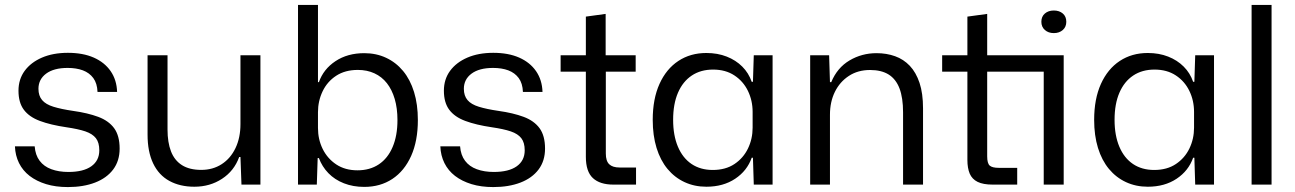

<svg xmlns="http://www.w3.org/2000/svg" viewBox="-20 -749 5255 779"><path d="M255.3 10Q206.1 10 167.1 -1.9Q128 -13.9 100.1 -35.4Q72.3 -56.9 57.1 -87.5Q42 -118.1 40.6 -155.3H120.7Q123.4 -119.7 140.9 -96.6Q158.3 -73.4 188.5 -62.4Q218.7 -51.3 257.4 -51.3Q318.3 -51.3 350.6 -74.4Q382.9 -97.4 382.9 -139.1Q382.9 -170.6 369.1 -188.3Q355.4 -206 326.4 -215.9Q297.3 -225.7 249.9 -232.6Q185.4 -242.1 142 -258.3Q98.6 -274.4 76.8 -303.6Q55 -332.7 55 -381Q55 -427.4 80.1 -461.6Q105.3 -495.9 150.3 -515.3Q195.3 -534.7 255.4 -534.7Q316.3 -534.7 360.3 -515.4Q404.3 -496 428.9 -460.4Q453.6 -424.7 455.1 -375.9H375.7Q374.3 -411 358.5 -432.4Q342.7 -453.7 316.2 -463.6Q289.7 -473.4 254.4 -473.4Q198.4 -473.4 167.2 -450.3Q136 -427.1 136 -388.7Q136 -360.4 150.9 -342.9Q165.7 -325.4 197.1 -315.8Q228.6 -306.1 277 -299Q335.9 -290.7 378.3 -275Q420.7 -259.3 443.1 -228.9Q465.4 -198.4 465.4 -146.1Q465.4 -96.4 439.3 -61.5Q413.1 -26.6 365.8 -8.3Q318.4 10 255.3 10Z M768.6 8.6Q710.3 8.6 667.3 -14.9Q624.3 -38.3 601.5 -85.8Q578.7 -133.3 578.7 -203.1V-524.7H659.7V-223Q659.7 -171.3 673.8 -134.8Q687.9 -98.3 718.2 -79Q748.6 -59.7 796.6 -59.7Q843.7 -59.7 879.6 -83Q915.6 -106.3 935.6 -148.4Q955.6 -190.4 955.6 -245.3V-524.7H1036.6V0H959.7L955.6 -111.9H950.4Q930 -55.7 880.9 -23.6Q831.9 8.6 768.6 8.6Z M1457.9 9.3Q1412.6 9.3 1375.4 -5.3Q1338.1 -19.9 1312.4 -46.4Q1286.7 -73 1273.9 -107.6H1268.9L1265.4 0H1189.1V-729H1270.1V-415.7H1273.9Q1292.4 -468.6 1341.2 -500.9Q1390 -533.3 1457.9 -533.3Q1506.4 -533.3 1546.4 -514.6Q1586.4 -496 1615.4 -461.1Q1644.4 -426.1 1659.9 -375.8Q1675.4 -325.4 1675.4 -262Q1675.4 -177.3 1648.1 -116.3Q1620.7 -55.3 1571.9 -23Q1523.1 9.3 1457.9 9.3ZM1430.4 -58Q1480.7 -58 1517 -82.2Q1553.3 -106.4 1572.9 -152.4Q1592.6 -198.3 1592.6 -262Q1592.6 -309.6 1581.5 -347.4Q1570.4 -385.1 1549.8 -411.4Q1529.1 -437.7 1499.2 -451.5Q1469.3 -465.3 1431.9 -465.3Q1380.1 -465.3 1343.9 -441.6Q1307.7 -417.9 1288.9 -378.5Q1270.1 -339.1 1270.1 -293.6V-229.7Q1270.1 -183.6 1289.2 -144.7Q1308.3 -105.9 1344.2 -81.9Q1380.1 -58 1430.4 -58Z M1981.3 10Q1932.1 10 1893.1 -1.9Q1854 -13.9 1826.1 -35.4Q1798.3 -56.9 1783.1 -87.5Q1768 -118.1 1766.6 -155.3H1846.7Q1849.4 -119.7 1866.9 -96.6Q1884.3 -73.4 1914.5 -62.4Q1944.7 -51.3 1983.4 -51.3Q2044.3 -51.3 2076.6 -74.4Q2108.9 -97.4 2108.9 -139.1Q2108.9 -170.6 2095.1 -188.3Q2081.4 -206 2052.4 -215.9Q2023.3 -225.7 1975.9 -232.6Q1911.4 -242.1 1868 -258.3Q1824.6 -274.4 1802.8 -303.6Q1781 -332.7 1781 -381Q1781 -427.4 1806.1 -461.6Q1831.3 -495.9 1876.3 -515.3Q1921.3 -534.7 1981.4 -534.7Q2042.3 -534.7 2086.3 -515.4Q2130.3 -496 2154.9 -460.4Q2179.6 -424.7 2181.1 -375.9H2101.7Q2100.3 -411 2084.5 -432.4Q2068.7 -453.7 2042.2 -463.6Q2015.7 -473.4 1980.4 -473.4Q1924.4 -473.4 1893.2 -450.3Q1862 -427.1 1862 -388.7Q1862 -360.4 1876.9 -342.9Q1891.7 -325.4 1923.1 -315.8Q1954.6 -306.1 2003 -299Q2061.9 -290.7 2104.3 -275Q2146.7 -259.3 2169.1 -228.9Q2191.4 -198.4 2191.4 -146.1Q2191.4 -96.4 2165.3 -61.5Q2139.1 -26.6 2091.8 -8.3Q2044.4 10 1981.3 10Z M2468.7 0Q2414 0 2385.5 -26.5Q2357 -53 2357 -112.7V-458.1H2254.6V-524.7H2357V-681.6L2437.3 -692.6V-524.7H2559.1V-458.1H2438V-125.9Q2438 -95.6 2451.9 -82.5Q2465.7 -69.4 2493.4 -69.4H2560.6V0Z M2845.9 8.6Q2797.6 8.6 2757.4 -10.1Q2717.3 -28.7 2688.3 -63.6Q2659.3 -98.6 2643.8 -148.9Q2628.3 -199.3 2628.3 -262.7Q2628.3 -347.7 2655.8 -408.6Q2683.3 -469.4 2732.3 -501.7Q2781.3 -534 2845.9 -534Q2891.4 -534 2928.5 -519.4Q2965.6 -504.9 2991.6 -478.8Q3017.7 -452.7 3029.9 -417.1H3034.9L3038.3 -524.7H3114.6V0H3038.3L3034.9 -109H3029.9Q3011.3 -56.1 2962.9 -23.8Q2914.4 8.6 2845.9 8.6ZM2871.9 -59.4Q2923.9 -59.4 2959.9 -83.5Q2996 -107.6 3014.8 -146.6Q3033.6 -185.6 3033.6 -231.1V-295Q3033.6 -341.1 3014.5 -380.4Q2995.4 -419.6 2959.5 -443.1Q2923.6 -466.7 2873.3 -466.7Q2823 -466.7 2786.7 -442.5Q2750.4 -418.3 2730.8 -372.9Q2711.1 -327.4 2711.1 -262.7Q2711.1 -199.7 2730.5 -153.8Q2749.9 -107.9 2785.9 -83.6Q2821.9 -59.4 2871.9 -59.4Z M3267.1 0V-524.7H3344L3347.4 -415.7H3352.6Q3376.9 -474.3 3426.8 -503.8Q3476.7 -533.3 3536.4 -533.3Q3577.1 -533.3 3611.6 -520.9Q3646.1 -508.6 3671.4 -481.9Q3696.7 -455.1 3710.9 -412.6Q3725 -370.1 3725 -309.4V0H3644V-293.1Q3644 -352 3629.6 -390.1Q3615.1 -428.1 3585.6 -446.6Q3556.1 -465 3510 -465Q3460.7 -465 3424.1 -441Q3387.4 -417 3367.4 -376.4Q3347.4 -335.7 3347.4 -283.7V0Z M4007.4 0Q3968.9 0 3946.4 -11.1Q3923.9 -22.3 3914.4 -44.6Q3905 -67 3905 -99.9V-458.1H3802.6V-524.7H3905V-681.6L3985.3 -692.6V-524.7H4295.7V0H4214.7V-458.1H3985.3V-114.4Q3985.3 -86.2 3995.6 -77.1Q4005.9 -68 4032.9 -68H4107.1V0ZM4255.7 -614.7Q4233.6 -614.7 4219.4 -627.3Q4205.1 -639.9 4205.1 -660.6Q4205.1 -682 4219.4 -694.2Q4233.6 -706.4 4255.7 -706.4Q4277.8 -706.4 4292.1 -694.2Q4306.3 -682 4306.3 -660.6Q4306.3 -639.9 4292.1 -627.3Q4277.8 -614.7 4255.7 -614.7Z M4636.9 8.6Q4588.6 8.6 4548.4 -10.1Q4508.3 -28.7 4479.3 -63.6Q4450.3 -98.6 4434.8 -148.9Q4419.3 -199.3 4419.3 -262.7Q4419.3 -347.7 4446.8 -408.6Q4474.3 -469.4 4523.3 -501.7Q4572.3 -534 4636.9 -534Q4682.4 -534 4719.5 -519.4Q4756.6 -504.9 4782.6 -478.8Q4808.7 -452.7 4820.9 -417.1H4825.9L4829.3 -524.7H4905.6V0H4829.3L4825.9 -109H4820.9Q4802.3 -56.1 4753.9 -23.8Q4705.4 8.6 4636.9 8.6ZM4662.9 -59.4Q4714.9 -59.4 4750.9 -83.5Q4787 -107.6 4805.8 -146.6Q4824.6 -185.6 4824.6 -231.1V-295Q4824.6 -341.1 4805.5 -380.4Q4786.4 -419.6 4750.5 -443.1Q4714.6 -466.7 4664.3 -466.7Q4614 -466.7 4577.7 -442.5Q4541.4 -418.3 4521.8 -372.9Q4502.1 -327.4 4502.1 -262.7Q4502.1 -199.7 4521.5 -153.8Q4540.9 -107.9 4576.9 -83.6Q4612.9 -59.4 4662.9 -59.4Z M5058.1 0V-729H5139.1V0Z"/></svg>

Font: Mona Sans ExtraLight
Style: Regular
Weight: 200
Designer: Deni Anggara
Foundry: GitHub
Version: Version 2.000